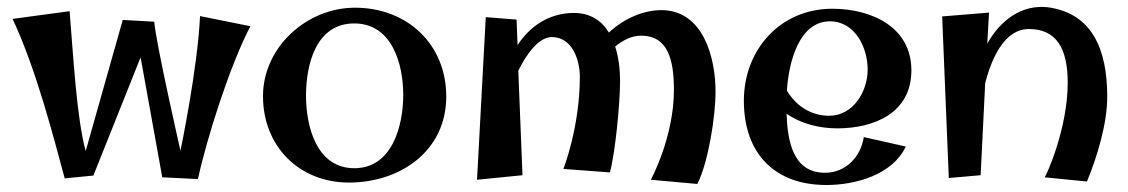

<svg xmlns="http://www.w3.org/2000/svg" viewBox="-20 -504 3226 549"><path d="M331 -447 225 -72C199 -168 190 -340 179 -472L16 -450C85 -303 135 -104 165 6L247 -2L382 -340L444 3L546 8C570 -104 637 -317 696 -429L552 -458C545 -307 496 -73 496 -73C496 -73 426 -380 421 -442Z M1256 -228C1256 -378 1144 -482 995 -482C857 -482 732 -369 732 -229C732 -86 835 18 978 18C1123 18 1256 -71 1256 -228ZM1133 -233C1133 -145 1102 -23 993 -23C885 -23 855 -143 855 -230C855 -319 883 -437 993 -437C1101 -437 1133 -321 1133 -233Z M1457 -448 1369 -455 1344 10 1474 -3 1462 -302C1487 -352 1521 -398 1558 -398C1617 -398 1638 -331 1638 -285C1638 -140 1591 -21 1591 -21L1724 -11C1739 -66 1753 -207 1753 -273C1753 -305 1749 -340 1739 -371C1761 -389 1786 -402 1813 -402C1890 -402 1907 -333 1907 -247C1907 -111 1841 10 1841 10L1974 22C2005 -39 2026 -170 2026 -242C2026 -339 1991 -475 1871 -475C1817 -475 1762 -449 1721 -411C1701 -444 1669 -467 1621 -467C1547 -467 1492 -425 1460 -375Z M2374 -137C2480 -137 2586 -181 2586 -303C2586 -428 2470 -479 2360 -479C2210 -479 2107 -361 2107 -216C2107 -67 2193 25 2343 25C2426 25 2532 -4 2570 -85L2450 -112C2441 -55 2398 -10 2339 -10C2246 -10 2232 -103 2229 -179C2270 -150 2323 -137 2374 -137ZM2353 -443C2425 -443 2461 -368 2461 -305C2461 -243 2420 -173 2351 -173C2297 -173 2255 -203 2230 -245C2235 -324 2264 -443 2353 -443Z M2674 -457 2693 5 2784 -3 2797 -266C2816 -340 2853 -421 2922 -421C3001 -421 3033 -365 3033 -268C3033 -135 2971 0 2967 3L3088 15C3117 -55 3146 -150 3146 -227C3146 -365 3102 -465 2978 -483C2900 -493 2838 -443 2803 -379L2808 -468Z"/></svg>

Font: Original Surfer
Style: Regular
Weight: 400
Designer: Astigmatic (AOETI)
Foundry: Astigmatic (AOETI)
Version: Version 1.001